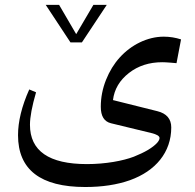

<svg xmlns="http://www.w3.org/2000/svg" viewBox="-20 -479 798 785"><path d="M314.9 -305.7 416.5 -459H361.8L291.5 -339.4L221.7 -459H167L268.1 -305.7ZM328.6 285.6C397.5 285.6 458.5 276.4 511.2 257.8C616.2 220.2 680.2 143.6 680.2 42C680.2 7.3 661.1 -15.1 623.5 -24.4L441.9 -69.8C447.3 -114.3 469.2 -150.9 507.3 -180.7C544.9 -210 590.3 -224.6 643.1 -224.6C650.4 -224.6 662.1 -224.1 679.2 -222.7L701.7 -220.7L720.2 -317.9C697.8 -325.2 674.3 -329.1 649.4 -329.1C582.5 -329.1 516.1 -295.4 469.7 -244.1C446.3 -218.3 427.7 -188 413.6 -152.8C399.4 -117.2 392.1 -80.6 392.1 -42.5C392.1 -4.4 405.8 18.1 433.6 24.9L598.6 64.9C621.1 70.3 632.3 77.1 632.3 85.4C632.3 96.7 618.2 113.8 585.4 133.8C568.8 143.6 549.3 152.8 527.3 161.6C482.4 178.7 411.6 191.9 335.4 191.9C180.2 191.9 102.5 138.2 102.5 31.2C102.5 -0.5 110.8 -44.4 127.4 -101.6L99.6 -113.3C68.8 -44.4 53.7 18.1 53.7 73.7C53.7 214.8 145.5 285.6 328.6 285.6Z"/></svg>

Font: Parastoo
Style: Regular
Weight: 400
Foundry: Saber Rastikerdar (saber.rastikerdar@gmail.com)
Version: Version 2.0.1